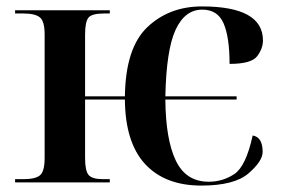

<svg xmlns="http://www.w3.org/2000/svg" viewBox="-20 -568 880 598"><path d="M607 10Q710 10 754 -28Q798 -66 798 -95Q798 -141 767 -146Q746 -50 710 -26Q674 -2 630 -2Q559 -2 527.5 -68Q496 -134 495 -258H717V-268H495Q498 -413 527 -475.5Q556 -538 610 -538Q658 -538 676.5 -495Q695 -452 695 -369Q763 -369 781 -393Q799 -417 799 -442Q799 -548 609 -548Q507 -548 439 -483.5Q371 -419 369 -268H245V-460Q245 -500 255.5 -513Q266 -526 304 -526H322V-536H27V-526H53Q89 -526 104 -514Q119 -502 119 -461V-76Q119 -34 104.5 -22Q90 -10 53 -10H27V0H322V-10H301Q267 -10 256 -23Q245 -36 245 -76V-258H369Q370 -124 432 -57Q494 10 607 10Z"/></svg>

Font: Noto Serif Display Semi
Style: Regular
Weight: 600
Designer: Monotype Design Team
Foundry: Monotype Imaging Inc.
Version: Version 1.900